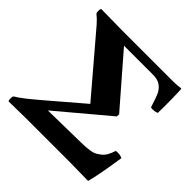

<svg xmlns="http://www.w3.org/2000/svg" viewBox="-168 -799 952 952"><g transform="rotate(45 307.5 -323.5)"><path d="M528.8 -645Q555.2 -645 578.1 -648.9Q582 -648.9 582 -646Q583.5 -639.6 584.5 -577.4Q585.4 -515.1 584 -481Q566.4 -472.2 541 -476.1Q522.5 -533.7 515.6 -548.3Q495.6 -587.9 458 -595.7Q446.3 -598.1 433.1 -598.1H230L454.1 -339.8L453.1 -338.9V-325.2L189.9 -104L418.9 -107.9Q439.5 -108.4 451.7 -109.1Q463.9 -109.9 481 -112.5Q498 -115.2 509.3 -121.3Q520.5 -127.4 533 -137.2Q545.4 -147 554.4 -162.8Q563.5 -178.7 569.8 -200.2Q580.1 -202.6 593.8 -200.9Q607.4 -199.2 615.2 -194.8Q593.3 -50.3 578.1 2Q487.8 0 439.9 0H143.1L21 2Q16.6 -2.4 16.6 -15.6Q16.6 -28.8 21 -33.2Q39.6 -43.5 71.8 -68.8L123 -110.8L315.9 -275.9L60.1 -576.2Q39.1 -600.1 22 -612.8Q17.6 -617.2 17.6 -629.9Q17.6 -642.6 22 -647Q145 -645 165 -645Z"/></g></svg>

Font: Linux Libertine G
Style: Bold
Weight: 700
Designer: Philipp H. Poll
Foundry: Philipp H. Poll
Version: Version 5.0.3